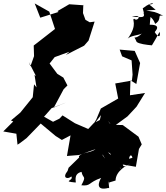

<svg xmlns="http://www.w3.org/2000/svg" viewBox="-67 -857 1017 1173"><path d="M440 -825 356 -831 284 -789 291 -784 179 -749 145 -836 234 -786 269 -680 160 -595 139 -579 141 -514 119 -452 109 -478 153 -392 144 -399 156 -323 141 -342 133 -263 57 -169 0 -121 14 -115 -47 -54 33 -40 40 27 54 18 95 -13 196 -117 170 -112 273 -26 311 -2 364 -30 342 96 416 90 537 47V109L624 -21L623 -75L593 -118L608 -100L563 -134L506 -105L472 -69L391 -104L315 -152L296 -132L257 -113L202 -144L248 -196L337 -231L262 -200L322 -312L345 -335L320 -383L283 -406L236 -469L267 -508L357 -541L335 -521L447 -578L474 -609L511 -725L481 -721L455 -736L440 -777L442 -828ZM679 -513 737 -488 743 -401 739 -365 637 -347 655 -255 549 -194 521 -127 487 -71 550 -154 534 -85 486 -45 576 -41 528 35 575 112C539 67 579 107 558 61C509 93 603 52 611 90C525 8 526 53 532 36C506 83 440 66 415 98C422 151 465 160 429 93L352 168L346 187C310 232 347 240 369 221C385 248 309 250 394 258C403 261 375 206 431 193C440 238 463 213 430 275C491 281 470 258 551 230C536 254 514 312 596 291C612 307 571 222 629 192C583 208 679 154 669 172C608 125 588 140 600 212C574 251 608 246 601 271C611 252 567 268 639 246C640 189 703 152 746 134C750 135 801 87 721 113C732 57 765 131 716 149C765 83 691 192 683 148L763 162L782 53L799 25L779 -22L683 -93L641 -94L712 -146L767 -205L819 -289L727 -275L730 -366L766 -344L789 -472L756 -546L664 -554ZM844 -830C885 -829 872 -858 805 -806C823 -742 815 -752 739 -755C808 -774 774 -721 754 -742C732 -739 782 -713 710 -616C723 -640 782 -641 799 -652C750 -603 745 -654 768 -601C781 -589 828 -583 861 -580C891 -628 905 -661 909 -661C917 -599 867 -673 881 -661C859 -648 940 -707 848 -706C852 -776 870 -795 809 -773C803 -766 857 -777 881 -711C928 -742 887 -768 930 -761C871 -790 880 -782 826 -793L884 -797Z"/></svg>

Font: Hussar Lance
Style: Italic
Weight: 700
Foundry: Cannot Into Space Fonts, PlusOne Fonts
Version: Version 2.27